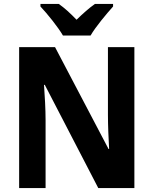

<svg xmlns="http://www.w3.org/2000/svg" viewBox="-20 -953 778 973"><path d="M299 -773H439C465 -818 520 -883 553 -920V-933H461C430 -911 402 -886 368 -853C337 -885 308 -912 278 -933H185V-920C220 -883 274 -816 299 -773ZM661 0V-714H527V-371C527 -321 530 -248 533 -198H530L259 -714H77V0H211V-344C211 -398 207 -468 203 -523H207L478 0Z"/></svg>

Font: Noto Sans Lao Looped SemiCondensed
Style: Bold
Weight: 700
Width: 4
Designer: Mark Frömberg, Ben Mitchell
Foundry: The Fontpad Ltd
Version: Version 1.002